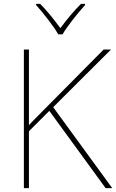

<svg xmlns="http://www.w3.org/2000/svg" viewBox="-20 -969 598 989"><path d="M524 0 234 -398 129 -293V0H103V-714H129V-324Q144 -341 179 -376L514 -714H552L254 -417L558 0ZM418 -943Q388 -910 353.5 -865.5Q319 -821 302 -792H280Q263 -822 229 -866.5Q195 -911 166 -943V-949H187Q232 -904 291 -824Q344 -896 397 -949H418Z"/></svg>

Font: Noto Sans UI Thin
Style: Regular
Weight: 250
Designer: Monotype Design Team
Foundry: Monotype Imaging Inc.
Version: Version 1.001